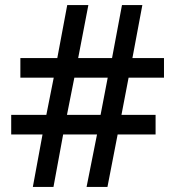

<svg xmlns="http://www.w3.org/2000/svg" viewBox="-20 -734 689 754"><path d="M485 -429 457 -283H591V-206H442L402 0H320L361 -206H228L190 0H109L147 -206H24V-283H162L191 -429H60V-506H205L244 -714H327L287 -506H420L459 -714H539L500 -506H624V-429ZM243 -283H375L403 -429H272Z"/></svg>

Font: Noto Sans Thai Looped Medium
Style: Regular
Weight: 500
Designer: Sasikarn Vongin, Ben Mitchell
Foundry: The Fontpad Ltd
Version: Version 1.001; ttfautohint (v1.8.4.7-5d5b)